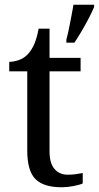

<svg xmlns="http://www.w3.org/2000/svg" viewBox="-20 -780 417 810"><path d="M240 10Q164 10 129.5 -24.5Q95 -59 95 -145V-479H19V-519Q37 -519 59 -526.5Q81 -534 97 -551Q114 -569 125 -595Q136 -621 143 -659H189V-536H320V-479H189V-142Q189 -91 210 -67Q231 -43 265 -43Q283 -43 298 -45Q313 -47 329 -50V-6Q316 0 290 5Q264 10 240 10ZM260 -613Q266 -635 271 -660Q276 -685 281 -710.5Q286 -736 290 -760H377V-750Q368 -729 354 -702Q340 -675 324 -648Q308 -621 294 -600H260Z"/></svg>

Font: Noto Serif Armenian
Style: Regular
Weight: 400
Designer: Monotype Design Team
Foundry: Monotype Imaging Inc.
Version: Version 2.007